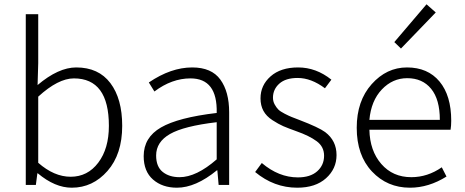

<svg xmlns="http://www.w3.org/2000/svg" viewBox="-20 -861 2163 894"><path d="M314 13Q236 13 156 -54H154L147 0H100V-795H158V-567L155 -465Q252 -547 335 -547Q439 -547 494 -474Q549 -401 549 -275Q549 -143 480.5 -65Q412 13 314 13ZM309 -38Q388 -38 437.5 -103.5Q487 -169 487 -275Q487 -496 324 -496Q251 -496 158 -411V-103Q232 -38 309 -38Z M804 13Q736 13 692.5 -25Q649 -63 649 -134Q649 -221 729.5 -267.5Q810 -314 989 -335Q993 -496 867 -496Q780 -496 699 -435L673 -477Q776 -547 875 -547Q965 -547 1006 -490.5Q1047 -434 1047 -338V0H998L992 -68H990Q891 13 804 13ZM816 -36Q894 -36 989 -119V-292Q836 -274 771.5 -237Q707 -200 707 -137Q707 -85 737.5 -60.5Q768 -36 816 -36Z M1364 13Q1256 13 1168 -60L1199 -102Q1278 -35 1367 -35Q1425 -35 1457 -63.5Q1489 -92 1489 -136Q1489 -178 1454.5 -203.5Q1420 -229 1360 -250Q1321 -264 1299 -273.5Q1277 -283 1248.5 -301.5Q1220 -320 1206.5 -345Q1193 -370 1193 -403Q1193 -464 1240 -505.5Q1287 -547 1368 -547Q1452 -547 1523 -490L1493 -450Q1429 -498 1366 -498Q1310 -498 1280.5 -471.5Q1251 -445 1251 -406Q1251 -389 1259 -374.5Q1267 -360 1276 -351Q1285 -342 1305.5 -331.5Q1326 -321 1337.5 -316.5Q1349 -312 1375 -302Q1464 -268 1494 -246Q1547 -206 1547 -139Q1547 -75 1498 -31Q1449 13 1364 13Z M1889 13Q1783 13 1712 -62.5Q1641 -138 1641 -266Q1641 -391 1710.5 -469Q1780 -547 1875 -547Q1972 -547 2026.5 -481.5Q2081 -416 2081 -299Q2081 -276 2078 -257H1700Q1702 -159 1755.5 -97.5Q1809 -36 1895 -36Q1971 -36 2037 -82L2059 -39Q1976 13 1889 13ZM1700 -303H2028Q2028 -398 1987.5 -447.5Q1947 -497 1876 -497Q1808 -497 1758 -444.5Q1708 -392 1700 -303ZM1847 -635 1816 -665 1966 -841 2009 -803Z"/></svg>

Font: Noto Sans Korean Light
Style: Regular
Weight: 300
Designer: Ryoko NISHIZUKA  (kana & ideographs); Paul D. Hunt (Latin, Greek & Cyrillic); Wenlong ZHANG  (bopomofo); Sandoll Communi
Foundry: Adobe Systems Incorporated
Version: Version 1.000;PS 1;hotconv 1.0.78;makeotf.lib2.5.61930